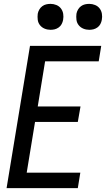

<svg xmlns="http://www.w3.org/2000/svg" viewBox="-20 -972 548 992"><path d="M14 0 135 -735H503L490 -655H213L175 -422H396L382 -342H161L118 -80H395L382 0ZM441 -818Q425 -818 410.5 -824Q396 -830 386.5 -842Q377 -854 375 -869.5Q373 -885 375 -901Q377 -912 383 -922.5Q389 -933 398.5 -940Q408 -947 419 -949.5Q430 -952 441 -952Q457 -952 471.5 -946Q486 -940 495 -928Q504 -916 506.5 -900.5Q509 -885 506 -869Q504 -858 498.5 -847.5Q493 -837 483 -830Q473 -823 462.5 -820.5Q452 -818 441 -818ZM241 -818Q225 -818 210.5 -824Q196 -830 186.5 -842Q177 -854 175 -869.5Q173 -885 175 -901Q177 -912 183 -922.5Q189 -933 198.5 -940Q208 -947 219 -949.5Q230 -952 241 -952Q257 -952 271.5 -946Q286 -940 295 -928Q304 -916 306.5 -900.5Q309 -885 306 -869Q304 -858 298.5 -847.5Q293 -837 283 -830Q273 -823 262.5 -820.5Q252 -818 241 -818Z"/></svg>

Font: Iosevka Term Curly Md Obl
Style: Regular
Weight: 500
Italic angle: -9°
Designer: Belleve Invis
Foundry: Belleve Invis
Version: Version 32.3.0